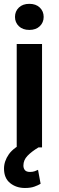

<svg xmlns="http://www.w3.org/2000/svg" viewBox="-20 -753 300 981"><path d="M56.6 -666.5Q56.6 -695.3 76.4 -714.4Q96.2 -733.4 129.9 -733.4Q163.6 -733.4 183.3 -714.4Q203.1 -695.3 203.1 -666.5Q203.1 -638.2 183.3 -619.1Q163.6 -600.1 129.9 -600.1Q96.2 -600.1 76.4 -619.1Q56.6 -638.2 56.6 -666.5ZM194.8 -528.3V0H65.4V-528.3ZM112.3 -28.8 176.8 0Q141.1 21.5 120.4 43.2Q99.6 64.9 99.6 92.8Q99.6 106.9 107.2 116.2Q114.7 125.5 133.3 125.5Q147.5 125.5 157.5 121.8Q167.5 118.2 174.3 114.7L187.5 186Q175.3 193.4 156 200.4Q136.7 207.5 107.4 207.5Q63 207.5 31.7 182.4Q0.5 157.2 0.5 108.4Q0.5 70.8 25.1 35.4Q49.8 0 112.3 -28.8Z"/></svg>

Font: Vazirmatn RD FD SemiBold
Style: Regular
Weight: 600
Designer: Saber Rastikerdar
Foundry: Saber Rastikerdar
Version: Version 33.003